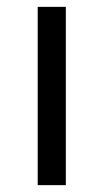

<svg xmlns="http://www.w3.org/2000/svg" viewBox="-20 -540 302 560"><path d="M172 -520V0H90V-520Z"/></svg>

Font: Strait
Style: Regular
Weight: 400
Designer: Eduardo Rodriguez Tunni
Foundry: Eduardo Rodriguez Tunni
Version: Version 1.002; ttfautohint (v1.8.4.7-5d5b);gftools[0.9.23]